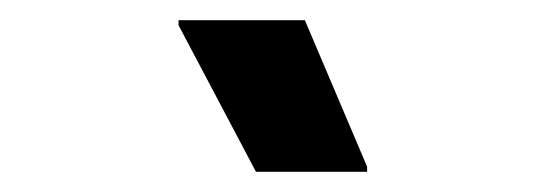

<svg xmlns="http://www.w3.org/2000/svg" viewBox="-20 -720 540 190"><path d="M233.3 -550H343.3V-555L281.7 -700H156.7V-695Z"/></svg>

Font: Familjen Grotesk GF
Style: Bold
Weight: 700
Designer: Anders Wikstroem, Jonas Baeckman, Matilda Gysing, Kristian Moeller
Foundry: Familjen STHLM AB
Version: Version 2.000; Beta; Release 4; Build 6